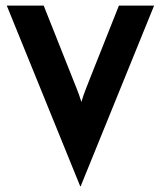

<svg xmlns="http://www.w3.org/2000/svg" viewBox="-20 -645 575 686"><path d="M266.7 20.8 4.2 -625H136.1L238.2 -368.1Q246.5 -346.5 254.9 -326Q263.2 -305.6 270.8 -280.6Q277.8 -304.9 285.8 -324.7Q293.8 -344.4 302.8 -368.1L404.9 -625H530.6L268.1 20.8Z"/></svg>

Font: Afacad Flux
Style: Bold
Weight: 700
Designer: Kristian Moeller
Foundry: Dicotype
Version: Version 1.100